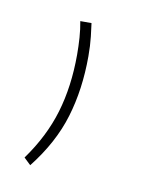

<svg xmlns="http://www.w3.org/2000/svg" viewBox="-44 -146 238 320"><g transform="rotate(10 75.0 13.5)"><path d="M87 -111.5Q88 -104.5 89.8 -89.2Q91.5 -74 91.5 -56Q91.5 0 77.2 47.2Q63 94.5 27.5 139.5L16 128.5Q46 87 59.2 42.8Q72.5 -1.5 72.5 -55.5Q72.5 -70 71.5 -84.2Q70.5 -98.5 68 -111.5Z"/></g></svg>

Font: Anek Telugu Thin
Style: Regular
Weight: 250
Version: Version 1.003